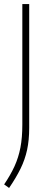

<svg xmlns="http://www.w3.org/2000/svg" viewBox="-22 -760 252 950"><path d="M23 170 -1.5 152.5Q30 106 49.8 62.8Q69.5 19.5 79 -29.5Q88.5 -78.5 88.5 -143V-740H122.5V-127.5Q122.5 -66.5 112 -18.2Q101.5 30 79.5 74.8Q57.5 119.5 23 170Z"/></svg>

Font: Encode Sans SC SemiCondensed Thin
Style: Regular
Weight: 250
Width: 4
Designer: Multiple Designers
Foundry: Impallari Type
Version: Version 3.002